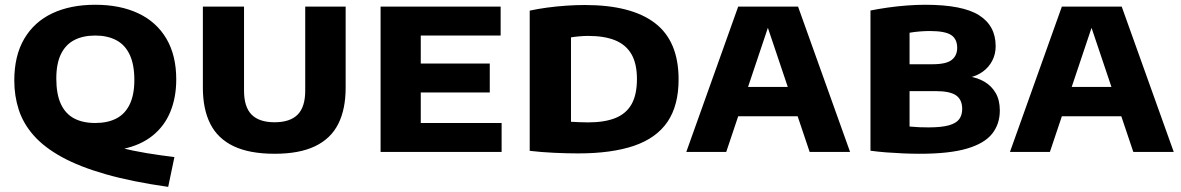

<svg xmlns="http://www.w3.org/2000/svg" viewBox="-20 -622 4836 786"><path d="M668.5 143Q520 122 412.5 91.2Q305 60.5 232.5 20.5Q160 -19.5 117.5 -68Q75 -116.5 56.8 -172.8Q38.5 -229 38.5 -292.5Q38.5 -394 79.2 -463.2Q120 -532.5 194.2 -567.5Q268.5 -602.5 370 -602.5Q471.5 -602.5 546 -567.5Q620.5 -532.5 661 -464Q701.5 -395.5 701.5 -297Q701.5 -223.5 677.5 -164.8Q653.5 -106 604.8 -66.8Q556 -27.5 483 -12.2Q410 3 312.5 -10L367.5 -48.5Q416.5 -31 470.2 -17.8Q524 -4.5 580 4.8Q636 14 694 21ZM370 -118.5Q421 -118.5 456.8 -137.2Q492.5 -156 511.2 -195.2Q530 -234.5 530 -294.5Q530 -357.5 511 -398Q492 -438.5 456 -457.5Q420 -476.5 370 -476.5Q320 -476.5 284.2 -458Q248.5 -439.5 229.5 -400.5Q210.5 -361.5 210.5 -300.5Q210.5 -236.5 229.2 -196.2Q248 -156 283.5 -137.2Q319 -118.5 370 -118.5Z M1104.5 7.5Q1001.5 7.5 936.5 -23.5Q871.5 -54.5 841 -114.8Q810.5 -175 810.5 -263V-595H979V-251Q979 -184 1010 -152.8Q1041 -121.5 1104 -121.5Q1167.5 -121.5 1198.5 -152.8Q1229.5 -184 1229.5 -251V-595H1395V-263Q1395 -175 1364.8 -114.8Q1334.5 -54.5 1270 -23.5Q1205.5 7.5 1104.5 7.5Z M1538 0V-595H2029.5V-476.5H1702.5V-118.5H2033.5V0ZM1628 -243.5V-362H1985V-243.5Z M2347 6Q2301 6 2248 3.5Q2195 1 2148.5 -4.5V-578.5Q2180.5 -585.5 2219.2 -590.8Q2258 -596 2298 -598.8Q2338 -601.5 2374 -601.5Q2564.5 -601.5 2661.2 -527.5Q2758 -453.5 2758 -297Q2758 -190 2712.5 -123.2Q2667 -56.5 2575.5 -25.2Q2484 6 2347 6ZM2387.5 -121Q2455.5 -121 2499.8 -139Q2544 -157 2565.8 -196Q2587.5 -235 2587.5 -298.5Q2587.5 -361 2565.2 -399.8Q2543 -438.5 2498.8 -456.8Q2454.5 -475 2387.5 -475Q2371 -475 2351.2 -473.2Q2331.5 -471.5 2317.5 -469V-123.5Q2334.5 -122.5 2352 -121.8Q2369.5 -121 2387.5 -121Z M2789.5 0 3002 -595H3247L3460 0H3294.5L3115.5 -532H3131.5L2953 0ZM2960 -146 2997.5 -266H3251L3288 -146Z M3745 7.5Q3714 7.5 3678.2 6Q3642.5 4.5 3607.5 1.8Q3572.5 -1 3543.5 -5V-579Q3575.5 -585.5 3614.2 -591Q3653 -596.5 3692.5 -599.5Q3732 -602.5 3767.5 -602.5Q3920.5 -602.5 3988.2 -559.5Q4056 -516.5 4056 -433Q4056 -400.5 4042.2 -373.8Q4028.5 -347 4003.5 -328.8Q3978.5 -310.5 3945 -304V-309.5Q3982 -304 4010.8 -287Q4039.5 -270 4056.2 -241Q4073 -212 4073 -169.5Q4073 -114.5 4041.8 -74.8Q4010.5 -35 3938.8 -13.8Q3867 7.5 3745 7.5ZM3781 -100.5Q3834.5 -100.5 3864.5 -109Q3894.5 -117.5 3906.8 -134.2Q3919 -151 3919 -176Q3919 -214 3894 -231.5Q3869 -249 3810 -249H3686.5V-359H3797Q3854 -359 3876.2 -376.8Q3898.5 -394.5 3898.5 -426Q3898.5 -462.5 3873.5 -478.8Q3848.5 -495 3786.5 -495Q3766.5 -495 3745 -493.2Q3723.5 -491.5 3703.5 -488V-104Q3724.5 -102 3743.2 -101.2Q3762 -100.5 3781 -100.5Z M4114.5 0 4327 -595H4572L4785 0H4619.5L4440.5 -532H4456.5L4278 0ZM4285 -146 4322.5 -266H4576L4613 -146Z"/></svg>

Font: Encode Sans SC SemiExpanded
Style: Bold
Weight: 700
Width: 6
Designer: Multiple Designers
Foundry: Impallari Type
Version: Version 3.002